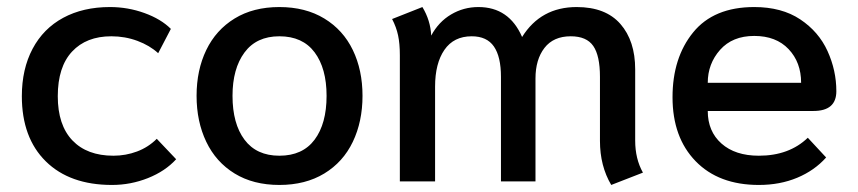

<svg xmlns="http://www.w3.org/2000/svg" viewBox="-20 -515 2436 545"><path d="M42 -242Q42 -319 72.5 -376.5Q103 -434 159.5 -464.5Q216 -495 292 -495Q343 -495 390 -478Q437 -461 465 -433L429 -364Q405 -386 370 -399Q335 -412 296 -412Q225 -412 184.5 -368.5Q144 -325 144 -242Q144 -160 185.5 -116.5Q227 -73 302 -73Q337 -73 369 -85Q401 -97 425 -121L480 -63Q449 -29 400 -9.5Q351 10 298 10Q178 10 110 -57Q42 -124 42 -242Z M538 -243Q538 -316 565.5 -373Q593 -430 646 -462.5Q699 -495 773 -495Q847 -495 900.5 -462.5Q954 -430 981.5 -373Q1009 -316 1009 -243Q1009 -170 981.5 -112.5Q954 -55 900.5 -22.5Q847 10 773 10Q699 10 646 -22.5Q593 -55 565.5 -112.5Q538 -170 538 -243ZM907 -243Q907 -321 873 -366.5Q839 -412 773 -412Q708 -412 674 -366Q640 -320 640 -243Q640 -164 674 -118.5Q708 -73 773 -73Q839 -73 873 -118.5Q907 -164 907 -243Z M1683 -115V-297Q1683 -357 1664 -384.5Q1645 -412 1600 -412Q1551 -412 1525.5 -379Q1500 -346 1500 -292V0H1402V-297Q1402 -354 1382 -383Q1362 -412 1319 -412Q1268 -412 1241.5 -373.5Q1215 -335 1215 -269V0H1115V-358Q1115 -391 1110 -414.5Q1105 -438 1093 -461L1179 -495Q1202 -457 1204 -414Q1225 -453 1260.5 -474Q1296 -495 1338 -495Q1425 -495 1462 -410Q1515 -495 1617 -495Q1699 -495 1741 -447Q1783 -399 1783 -318V-116Q1783 -64 1805 -25L1715 10Q1683 -44 1683 -115Z M1889 -239Q1889 -351 1947.5 -423Q2006 -495 2121 -495Q2199 -495 2251.5 -460Q2304 -425 2329 -370Q2354 -315 2354 -256Q2354 -200 2289 -200H1989Q1989 -142 2028 -107.5Q2067 -73 2134 -73Q2220 -73 2273 -124L2325 -68Q2292 -31 2243 -10.5Q2194 10 2134 10Q2020 10 1954.5 -57.5Q1889 -125 1889 -239ZM2254 -280Q2254 -338 2218.5 -375.5Q2183 -413 2121 -413Q2059 -413 2024 -373.5Q1989 -334 1989 -280Z"/></svg>

Font: Niramit Medium
Style: Regular
Weight: 500
Designer: Katatrad Aksorn Co.,Ltd.
Foundry: Cadson Demak Co.,Ltd.
Version: Version 1.000; ttfautohint (v1.6)